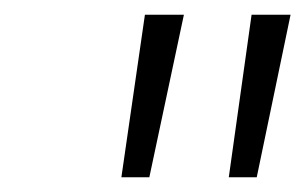

<svg xmlns="http://www.w3.org/2000/svg" viewBox="-20 -757 415 261"><path d="M291 -516 322 -737H375L329 -516ZM145 -516 177 -737H230L183 -516Z"/></svg>

Font: Tomorrow Light
Style: Italic
Weight: 300
Italic angle: -10°
Designer: Tony de Marco, Monica Rizzolli
Foundry: Just in Type
Version: Version 2.002